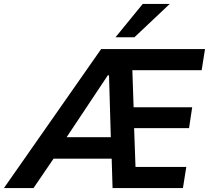

<svg xmlns="http://www.w3.org/2000/svg" viewBox="-80 -954 1062 974"><path d="M-60 0 433 -705H960L943 -598H544L590 -641L599 -373L544 -410H895L879 -304H549L599 -342L609 -62L559 -107H865L848 0H491L485 -201L515 -149H162L225 -198L90 0ZM467 -572 242 -234 233 -258H509L483 -230L473 -572ZM506 -765 644 -934H781L602 -765Z"/></svg>

Font: Nunito Sans 7pt SemiCondensed
Style: Bold Italic
Weight: 700
Width: 4
Italic angle: -9°
Designer: Vernon Adams
Foundry: Vernon Adams
Version: Version 3.101;gftools[0.9.27]